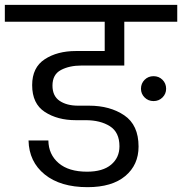

<svg xmlns="http://www.w3.org/2000/svg" viewBox="-47 -760 753 794"><path d="M686 -740V-670H467V-489H290Q240 -489 205 -470.5Q170 -452 170 -406Q170 -363 199.5 -343Q229 -323 276 -323H321Q408 -323 467 -283Q526 -243 526 -154Q526 -78 471 -32Q416 14 315 14Q203 14 138 -38.5Q73 -91 71 -179H153Q154 -121 195.5 -85.5Q237 -50 313 -50Q378 -50 412.5 -79Q447 -108 447 -155Q447 -213 407.5 -238Q368 -263 307 -263H266Q191 -263 138.5 -297Q86 -331 86 -408Q86 -481 138 -515Q190 -549 267 -549H386V-670H-27V-740ZM640 -393Q640 -372 625 -357Q610 -342 588 -342Q566 -342 551 -357Q536 -372 536 -393Q536 -415 551 -430Q566 -445 588 -445Q610 -445 625 -430Q640 -415 640 -393Z"/></svg>

Font: Poppins A&M
Style: Regular-A&M
Weight: 400
Designer: Ninad Kale (Devanagari), Jonny Pinhorn (Latin)
Foundry: Indian Type Foundry
Version: 4.004